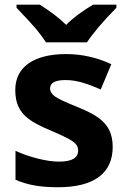

<svg xmlns="http://www.w3.org/2000/svg" viewBox="-20 -786 537 816"><path d="M375.5 -766.1C326.7 -737.3 288.6 -708.5 261.2 -680.2C234.4 -707 197.3 -735.8 149.4 -766.1H50.3V-752.9C88.9 -712.9 117.2 -682.1 134.8 -661.1C152.3 -639.6 166 -621.1 175.3 -606H349.6C359.9 -622.1 376.5 -644 399.4 -671.4C422.4 -698.2 447.3 -725.6 474.6 -752.9V-766.1ZM459 -162.1C459 -189 454.1 -212.4 444.8 -231.9C435.5 -251.5 420.9 -268.6 400.9 -283.7C380.9 -298.8 349.6 -314.9 307.1 -332C259.3 -351.1 228.5 -365.7 214.4 -375.5C200.2 -385.3 192.9 -397 192.9 -410.2C192.9 -434.1 214.8 -445.8 258.8 -445.8C308.1 -445.8 353.5 -429.2 408.2 -405.8L453.1 -513.2C391.1 -542 327.1 -556.2 261.2 -556.2C123 -556.2 44.9 -501 44.9 -403.8C44.9 -375.5 49.3 -351.6 58.6 -332.5C67.4 -313 81.5 -295.9 101.6 -280.8C121.1 -265.6 151.9 -249.5 193.8 -231.9C223.1 -219.7 246.6 -209 264.2 -199.7C299.3 -181.2 312 -169.4 312 -146C312 -114.7 285.2 -99.1 231 -99.1C204.6 -99.1 174.3 -103.5 139.6 -112.3C105 -121.1 73.7 -131.8 45.9 -145V-22C94.7 -1 146.5 9.8 226.1 9.8C380.9 9.8 459 -50.3 459 -162.1Z"/></svg>

Font: Noto Reveo Sans
Style: Bold
Weight: 700
Designer: Monotype Design team
Foundry: Monotype Imaging Inc.
Version: Version 1.04